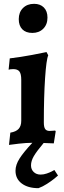

<svg xmlns="http://www.w3.org/2000/svg" viewBox="-20 -746 333 1003"><path d="M78 -646Q78 -682 100 -704Q122 -726 158 -726Q190 -726 209 -707Q228 -688 228 -654Q228 -618 206 -596Q184 -574 149 -574Q115 -574 96.5 -593Q78 -612 78 -646ZM181 237Q126 237 93.5 212.5Q61 188 61 146Q61 115 82.5 81.5Q104 48 149 0Q118 0 78.5 4.5Q39 9 27 11L34 -53Q64 -58 77.5 -73Q91 -88 91 -115V-329Q91 -360 81.5 -372.5Q72 -385 49 -385Q41 -385 34 -384Q27 -383 25 -382L31 -441Q89 -448 147.5 -459Q206 -470 223 -474L232 -457Q222 -435 215.5 -338Q209 -241 209 -106Q209 -82 216 -72Q223 -62 239 -62Q248 -62 256.5 -63Q265 -64 268 -64L271 -60L261 3L208 1Q171 45 156.5 70Q142 95 142 118Q142 139 156 152.5Q170 166 192 166Q208 166 224 160.5Q240 155 250.5 149.5Q261 144 264 142L283 171Q279 175 263.5 187.5Q248 200 225.5 214.5Q203 229 181 237Z"/></svg>

Font: Sahitya
Style: Bold
Weight: 700
Designer: Juan Pablo del Peral
Foundry: Juan Pablo del Peral (http://www.huertatipografica.com)
Version: Version 1.001;PS 001.000;hotconv 1.0.70;makeotf.lib2.5.58329